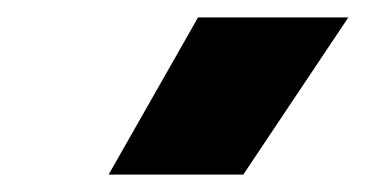

<svg xmlns="http://www.w3.org/2000/svg" viewBox="-20 -772 421 221"><path d="M260 -571 381 -752H208L105 -571Z"/></svg>

Font: Fixel Text 20240404 Black
Style: Italic
Weight: 900
Width: 4
Italic angle: -10°
Designer: AlfaBravo + MacPaw
Foundry: Kyrylo Tkachov, Marchela Mozhyna, Serhii Makarenko, Maria Weinstein, Zakhar Kryvoshyya
Version: Version 1.211;Glyphs 3.2 (3225)